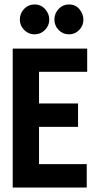

<svg xmlns="http://www.w3.org/2000/svg" viewBox="-20 -841 440 861"><path d="M37 0V-623H371V-519H155V-377H330V-272H155V-105H369V0ZM134 -687Q108 -687 88.5 -706.5Q69 -726 69 -753Q69 -781 88 -801Q107 -821 134 -821Q164 -821 182.5 -800Q201 -779 201 -753Q201 -726 181.5 -706.5Q162 -687 134 -687ZM289 -687Q262 -687 243 -706.5Q224 -726 224 -753Q224 -781 243 -801Q262 -821 289 -821Q319 -821 336.5 -799.5Q354 -778 354 -753Q354 -726 335 -706.5Q316 -687 289 -687Z"/></svg>

Font: Inconsolata Condensed Black
Style: Regular
Weight: 900
Width: 3
Monospace: yes
Designer: Raph Levien, Cyreal, Brenton Simpson
Foundry: Raph Levien, Cyreal, Google
Version: Version 3.001; ttfautohint (v1.8.2.53-6de2)